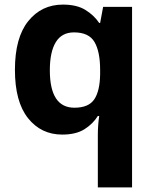

<svg xmlns="http://www.w3.org/2000/svg" viewBox="-20 -576 673 836"><path d="M406 11Q406 -31 412 -71H406Q385 -37 348 -13.5Q311 10 251 10Q159 10 102 -61.5Q45 -133 45 -272Q45 -412 103 -484Q161 -556 254 -556Q314 -556 351.5 -533Q389 -510 412 -476H416L429 -546H555V240H406ZM304 -107Q366 -107 390.5 -143.5Q415 -180 416 -253V-271Q416 -351 391.5 -393Q367 -435 302 -435Q249 -435 223 -392.5Q197 -350 197 -270Q197 -107 304 -107Z"/></svg>

Font: Noto Sans Sinhala
Style: Bold
Weight: 700
Designer: Jelle Bosma - Monotype Design Team
Foundry: Monotype Imaging Inc.
Version: Version 2.006; ttfautohint (v1.8.4.7-5d5b)